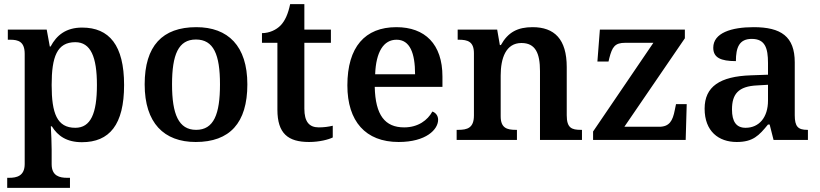

<svg xmlns="http://www.w3.org/2000/svg" viewBox="-20 -680 3983 933"><path d="M15 233H320V184H306C271 184 231 176 231 118V46C231 16 229 -29 227 -66H232C261 -19 305 11 378 11C512 11 583 -74 583 -267C583 -460 511 -546 379 -546C301 -546 255 -509 226 -454H222L207 -536H18V-487H29C69 -487 100 -478 100 -418V117C100 176 60 184 25 184H15ZM346 -59C257 -59 231 -129 231 -267C231 -404 257 -475 346 -475C421 -475 451 -403 451 -267C451 -129 421 -59 346 -59Z M931 10C1096 10 1182 -82 1182 -270C1182 -457 1088 -548 934 -548C769 -548 683 -457 683 -270C683 -82 777 10 931 10ZM933 -49C848 -49 816 -125 816 -270C816 -415 847 -488 932 -488C1018 -488 1049 -415 1049 -270C1049 -125 1019 -49 933 -49Z M1482 10C1532 10 1577 -2 1597 -12V-69C1576 -64 1554 -61 1529 -61C1482 -61 1459 -89 1459 -152V-472H1588V-536H1459V-660H1390C1380 -612 1365 -579 1344 -557C1323 -535 1289 -519 1253 -519V-472H1328V-147C1328 -31 1380 10 1482 10Z M1917 10C2051 10 2109 -51 2109 -98C2109 -119 2096 -133 2081 -138C2058 -96 2012 -61 1944 -61C1851 -61 1804 -120 1801 -258H2130V-308C2130 -466 2045 -548 1906 -548C1754 -548 1668 -452 1668 -265C1668 -91 1756 10 1917 10ZM1997 -319H1803C1807 -428 1844 -487 1907 -487C1972 -487 1997 -422 1997 -319Z M2199 0H2492V-49H2487C2443 -49 2413 -58 2413 -115V-313C2413 -397 2438 -471 2514 -471C2582 -471 2604 -421 2604 -335V0H2808V-49H2803C2758 -49 2734 -58 2734 -120V-354C2734 -490 2674 -548 2568 -548C2496 -548 2449 -524 2414 -461H2409L2396 -536H2204V-487H2209C2253 -487 2283 -478 2283 -421V-119C2283 -58 2251 -49 2206 -49H2199Z M2862 0H3312L3317 -174H3265L3259 -145C3249 -93 3233 -64 3183 -64H3014L3308 -494V-536H2895L2883 -381H2937L2941 -398C2955 -452 2968 -472 3018 -472H3155L2862 -41Z M3560 10C3639 10 3668 -21 3712 -75H3720L3739 0H3906V-49H3903C3858 -49 3842 -65 3842 -120V-377C3842 -503 3775 -548 3642 -548C3534 -548 3446 -520 3446 -448C3446 -400 3482 -383 3556 -383C3556 -449 3572 -491 3633 -491C3698 -491 3712 -446 3712 -374V-317L3629 -314C3478 -309 3404 -259 3404 -152C3404 -42 3472 10 3560 10ZM3603 -59C3558 -59 3537 -89 3537 -148C3537 -222 3567 -261 3660 -265L3712 -268V-191C3712 -110 3669 -59 3603 -59Z"/></svg>

Font: Noto Serif Sinhala SemiBold
Style: Regular
Weight: 600
Designer: Jelle Bosma - Monotype Design Team
Foundry: Monotype Imaging Inc.
Version: Version 2.007